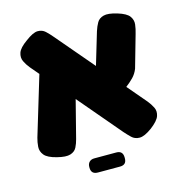

<svg xmlns="http://www.w3.org/2000/svg" viewBox="-107 -688 845 907"><g transform="rotate(-15 315.5 -234.5)"><path d="M555 -10Q518 17 494.5 17Q471 17 455.5 2Q440 -13 426 -29L78 -439Q64 -456 55 -475Q46 -494 53.5 -516.5Q61 -539 98 -565Q135 -593 157.5 -593.5Q180 -594 195.5 -579.5Q211 -565 226 -547L574 -138Q588 -121 597.5 -102Q607 -83 599.5 -60.5Q592 -38 555 -10ZM92 5Q48 -6 33 -24.5Q18 -43 19.5 -65Q21 -87 27 -108L123 -426L277 -347L202 -54Q197 -34 188 -16Q179 2 157 9Q135 16 92 5ZM432 -179 357 -280 429 -521Q436 -543 446 -560.5Q456 -578 478.5 -584Q501 -590 544 -577Q587 -564 600.5 -545.5Q614 -527 611.5 -505.5Q609 -484 602 -461L557 -303Q548 -280 531.5 -263Q515 -246 490.5 -227.5Q466 -209 432 -179ZM261 125Q228 125 228 93V89Q228 74 237 65Q246 56 261 56H369Q401 56 401 89V93Q401 125 369 125Z"/></g></svg>

Font: Fredoka
Style: Bold
Weight: 700
Designer: Ben Nathan
Foundry: Milena B. Brandão, Ben Nathan
Version: Version 2.001